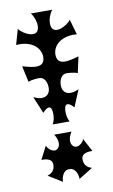

<svg xmlns="http://www.w3.org/2000/svg" viewBox="-87 -771 503 856"><g transform="rotate(-10 164.5 -343.0)"><path d="M192 -525C193 -573 240 -604 302 -598L282 -668C268 -644 192 -603 192 -667C192 -685 200 -709 213 -725H116C129 -709 137 -685 137 -667C137 -603 61 -644 47 -668L27 -598C89 -604 136 -573 137 -525C136 -472 83 -487 37 -500L53 -427C66 -433 92 -435 103 -435C123 -435 137 -415 137 -386C137 -349 106 -334 62 -356L94 -279C120 -309 137 -304 137 -266C137 -250 133 -232 126 -221H203C196 -232 192 -250 192 -266C192 -304 209 -309 235 -279L267 -356C223 -334 192 -349 192 -386C192 -415 206 -435 226 -435C237 -435 263 -433 276 -427L292 -500C246 -487 193 -472 192 -525ZM200 -110C179 -128 194 -161 203 -175H125C134 -161 149 -128 128 -110C109 -93 80 -123 80 -134L49 -74C62 -74 98 -75 98 -44C98 -12 74 -3 64 0L127 39C127 25 133 -12 164 -12C196 -12 202 25 202 39L265 0C254 -3 230 -12 230 -44C230 -75 266 -74 280 -74L248 -134C248 -123 220 -93 200 -110Z"/></g></svg>

Font: Malebolge Adversarial
Style: Regular
Weight: 400
Designer: Ariel Martín Pérez
Foundry: Tunera Type Foundry
Version: Version 0.007;hotconv 1.0.109;makeotfexe 2.5.65596